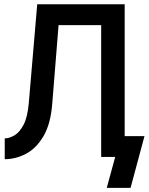

<svg xmlns="http://www.w3.org/2000/svg" viewBox="-20 -743 704 909"><path d="M570.3 -722.7V-98.6H664.1L598.1 146.5H485.4L525.4 0H459V-624H257.3L227.5 -253.9Q220.2 -156.7 186 -98.6Q151.9 -40.5 103 -14.9Q54.2 10.7 2.4 10.7V-87.9Q23.9 -87.9 48.3 -102.1Q72.8 -116.2 91.6 -152.3Q110.4 -188.5 116.2 -253.9L156.2 -722.7Z"/></svg>

Font: Giphurs Medium
Style: Regular
Weight: 500
Version: Version 0.920; ttfautohint (v1.8.4.7-5d5b)